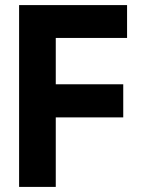

<svg xmlns="http://www.w3.org/2000/svg" viewBox="-20 -734 570 754"><path d="M55 0H199V-273H464V-403H199V-585H479V-714H55Z"/></svg>

Font: Noto Sans Mono Condensed ExtraBold
Style: Regular
Weight: 800
Width: 3
Designer: Monotype Design Team
Foundry: Monotype Imaging Inc.
Version: Version 2.014